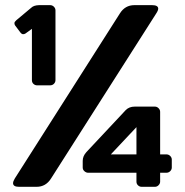

<svg xmlns="http://www.w3.org/2000/svg" viewBox="-20 -720 712 740"><path d="M37.1 -32.2 441.9 -668Q461.9 -700.2 498 -700.2H565.9Q589.4 -700.2 589.8 -687Q589.8 -679.7 582 -668L176.8 -32.2Q156.7 0 121.1 0H53.2Q30.8 0 30.3 -13.7Q30.3 -21 37.1 -32.2ZM38.1 -622.1Q35.6 -626 35.6 -630.9Q35.6 -635.7 43 -642.1L100.1 -689.9Q109.9 -699.7 130.9 -700.2H172.9Q181.6 -700.2 187.7 -694.1Q193.8 -688 193.8 -680.2V-411.1Q193.8 -403.3 188 -397.2Q182.1 -391.1 172.9 -391.1H123Q115.2 -391.1 109.1 -396.5Q103 -401.9 103 -411.1V-608.9L78.1 -590.8Q66.9 -584 59.1 -594.2ZM298.8 -100.1Q298.8 -118.2 313 -133.8L464.8 -295.9Q478 -309.1 499 -309.1H577.1Q585 -309.1 591.1 -303Q597.2 -296.9 597.2 -289.1V-125H621.1Q629.9 -125 636 -118.9Q642.1 -112.8 642.1 -105V-74.2Q642.1 -66.4 636 -60.3Q629.9 -54.2 621.1 -54.2H597.2V-20Q597.2 -12.2 591.1 -6.1Q585 0 577.1 0H525.9Q518.1 0 512 -5.6Q505.9 -11.2 505.9 -20V-54.2H319.8Q312 -54.2 305.4 -60.1Q298.8 -65.9 298.8 -74.2ZM407.2 -125H505.9V-230Z"/></svg>

Font: Days One
Style: Regular
Weight: 400
Designer: Alexander Kalachev, Alexey Maslov, Jovanny Lemonad
Foundry: Alexander Kalachev, Alexey Maslov, Jovanny Lemonad
Version: Version 1.002